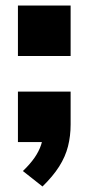

<svg xmlns="http://www.w3.org/2000/svg" viewBox="-20 -515 321 696"><path d="M134 161 63 105Q89 80 105 57Q121 34 129 10Q137 -14 137 -41L177 0H45V-183H236V-64Q236 -22 226.5 15.5Q217 53 194.5 88.5Q172 124 134 161ZM45 -312V-495H236V-312Z"/></svg>

Font: Nunito Sans 11pt Black
Style: Regular
Weight: 900
Version: Version 3.101;gftools[0.9.27]